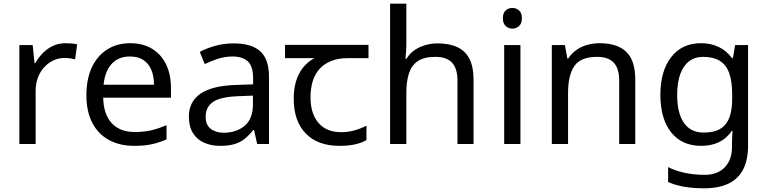

<svg xmlns="http://www.w3.org/2000/svg" viewBox="-20 -780 4157 1040"><path d="M335 -546Q350 -546 367.5 -544.5Q385 -543 398 -540L387 -459Q374 -462 358.5 -464Q343 -466 329 -466Q298 -466 270 -453Q242 -440 220 -416.5Q198 -393 185.5 -360Q173 -327 173 -286V0H85V-536H157L167 -438H171Q188 -468 212 -492.5Q236 -517 267 -531.5Q298 -546 335 -546Z M685 -546Q754 -546 803.5 -516Q853 -486 879.5 -431.5Q906 -377 906 -304V-251H539Q541 -160 585.5 -112.5Q630 -65 710 -65Q761 -65 800.5 -74.5Q840 -84 882 -102V-25Q841 -7 801 1.5Q761 10 706 10Q630 10 571.5 -21Q513 -52 480.5 -113.5Q448 -175 448 -264Q448 -352 477.5 -415Q507 -478 560.5 -512Q614 -546 685 -546ZM684 -474Q621 -474 584.5 -433.5Q548 -393 541 -321H814Q814 -367 800 -401Q786 -435 757.5 -454.5Q729 -474 684 -474Z M1245 -545Q1343 -545 1390 -502Q1437 -459 1437 -365V0H1373L1356 -76H1352Q1329 -47 1304.5 -27.5Q1280 -8 1248.5 1Q1217 10 1172 10Q1124 10 1085.5 -7Q1047 -24 1025 -59.5Q1003 -95 1003 -149Q1003 -229 1066 -272.5Q1129 -316 1260 -320L1351 -323V-355Q1351 -422 1322 -448Q1293 -474 1240 -474Q1198 -474 1160 -461.5Q1122 -449 1089 -433L1062 -499Q1097 -518 1145 -531.5Q1193 -545 1245 -545ZM1271 -259Q1171 -255 1132.5 -227Q1094 -199 1094 -148Q1094 -103 1121.5 -82Q1149 -61 1192 -61Q1260 -61 1305 -98.5Q1350 -136 1350 -214V-262Z M1819 10Q1701 10 1636 -57Q1571 -124 1571 -245Q1571 -325 1600 -380.5Q1629 -436 1683 -465H1524V-537H1976V-465H1863Q1769 -465 1715.5 -411.5Q1662 -358 1662 -252Q1662 -165 1705 -114.5Q1748 -64 1828 -64Q1865 -64 1899 -73.5Q1933 -83 1965 -99V-21Q1936 -5 1901 2.5Q1866 10 1819 10Z M2181 -537Q2181 -518 2179.5 -498Q2178 -478 2176 -462H2182Q2199 -490 2225 -508Q2251 -526 2283 -535.5Q2315 -545 2349 -545Q2414 -545 2457.5 -524.5Q2501 -504 2523 -461Q2545 -418 2545 -349V0H2458V-343Q2458 -408 2429 -440Q2400 -472 2338 -472Q2278 -472 2244 -449.5Q2210 -427 2195.5 -383.5Q2181 -340 2181 -277V0H2093V-760H2181Z M2799 -536V0H2711V-536ZM2756 -737Q2776 -737 2791.5 -723.5Q2807 -710 2807 -681Q2807 -653 2791.5 -639Q2776 -625 2756 -625Q2734 -625 2719 -639Q2704 -653 2704 -681Q2704 -710 2719 -723.5Q2734 -737 2756 -737Z M3227 -546Q3323 -546 3372 -499.5Q3421 -453 3421 -349V0H3334V-343Q3334 -408 3305 -440Q3276 -472 3214 -472Q3125 -472 3091 -422Q3057 -372 3057 -278V0H2969V-536H3040L3053 -463H3058Q3076 -491 3102.5 -509.5Q3129 -528 3161 -537Q3193 -546 3227 -546Z M3777 -546Q3830 -546 3872.5 -526Q3915 -506 3945 -465H3950L3962 -536H4032V9Q4032 85 4006 136.5Q3980 188 3927 214Q3874 240 3792 240Q3734 240 3685.5 231.5Q3637 223 3599 206V125Q3637 145 3688 156Q3739 167 3797 167Q3866 167 3905.5 126.5Q3945 86 3945 16V-5Q3945 -17 3946 -39.5Q3947 -62 3948 -71H3944Q3916 -30 3874.5 -10Q3833 10 3778 10Q3674 10 3615.5 -63Q3557 -136 3557 -267Q3557 -395 3615.5 -470.5Q3674 -546 3777 -546ZM3789 -472Q3744 -472 3712.5 -448Q3681 -424 3664.5 -378Q3648 -332 3648 -266Q3648 -167 3684.5 -114.5Q3721 -62 3791 -62Q3832 -62 3861 -72.5Q3890 -83 3909 -105.5Q3928 -128 3937 -163Q3946 -198 3946 -246V-267Q3946 -340 3929.5 -385Q3913 -430 3878 -451Q3843 -472 3789 -472Z"/></svg>

Font: uguzrati15
Style: Book
Weight: 400
Designer: Jelle Bosma - Monotype Design Team, Universal Thirst
Foundry: Monotype Imaging Inc.
Version: Version 2.106